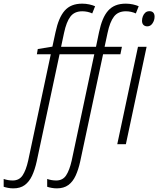

<svg xmlns="http://www.w3.org/2000/svg" viewBox="-146 -785 861 1045"><path d="M-73.2 240.2Q-88.4 240.2 -102.3 237.5Q-116.2 234.9 -126 231.4V189Q-114.7 192.9 -102.3 195.1Q-89.8 197.3 -76.7 197.3Q-41.5 197.3 -22.9 169.4Q-4.4 141.6 7.3 89.4L130.4 -489.7H54.7L59.6 -518.1L139.2 -531.2L156.2 -609.9Q164.6 -649.4 176.8 -678.5Q189 -707.5 205.8 -726.8Q222.7 -746.1 246.3 -755.6Q270 -765.1 301.8 -765.1Q321.3 -765.1 340.1 -761Q358.9 -756.8 371.6 -751L356 -711.9Q344.7 -717.3 330.6 -720.5Q316.4 -723.6 301.8 -723.6Q259.3 -723.6 237.3 -694.8Q215.3 -666 202.6 -606L186.5 -530.3H376.5L393.1 -610.4Q401.4 -649.4 413.3 -678.5Q425.3 -707.5 442.4 -726.8Q459.5 -746.1 483.2 -755.6Q506.8 -765.1 538.6 -765.1Q558.6 -765.1 577.4 -761Q596.2 -756.8 608.9 -751L593.3 -711.9Q581.5 -717.3 567.4 -720.5Q553.2 -723.6 539.1 -723.6Q496.6 -723.6 474.4 -694.8Q452.1 -666 439.5 -606L423.3 -530.3H517.6L509.3 -489.7H415L290.5 93.8Q280.8 138.2 265.6 171.1Q250.5 204.1 225.8 222.2Q201.2 240.2 163.1 240.2Q148.9 240.2 134.5 237.5Q120.1 234.9 110.8 231.4V189Q121.6 192.9 134.3 195.1Q147 197.3 160.2 197.3Q195.8 197.3 214.1 169.2Q232.4 141.1 244.1 89.4L367.2 -489.7H178.2L53.7 93.8Q43.9 138.2 28.6 171.1Q13.2 204.1 -11.2 222.2Q-35.6 240.2 -73.2 240.2ZM492.2 0 605 -530.3H651.9L539.1 0ZM655.8 -641.6Q642.6 -641.6 634.8 -649.4Q627 -657.2 627 -671.9Q627 -684.6 631.6 -696.5Q636.2 -708.5 645 -716.3Q653.8 -724.1 667.5 -724.1Q681.2 -724.1 688.2 -716.3Q695.3 -708.5 695.3 -694.3Q695.3 -674.8 684.3 -658.2Q673.3 -641.6 655.8 -641.6Z"/></svg>

Font: Open Sans SemiCondensed Light
Style: Italic
Weight: 300
Width: 4
Italic angle: -12°
Designer: Monotype Design Team
Foundry: Monotype Imaging Inc.
Version: Version 3.000